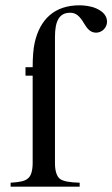

<svg xmlns="http://www.w3.org/2000/svg" viewBox="-20 -703 423 723"><path d="M76 -450V-418H103V-90C103 -61 97 -40 85 -31C74 -21 54 -17 20 -15V0H280V-15C243 -16 218 -20 205 -30C194 -39 187 -59 187 -88V-564C187 -622 202 -655 244 -655C266 -655 280 -643 297 -614C309 -594 321 -580 342 -580C364 -580 383 -599 383 -621C383 -642 370 -659 343 -671C321 -681 294 -683 279 -683C185 -683 131 -630 111 -544C105 -519 103 -484 103 -450Z"/></svg>

Font: STIX Math
Style: Regular
Weight: 400
Designer: MicroPress Inc., with final additions and corrections provided by Coen Hoffman, Elsevier (retired)
Version: Version 1.1.0